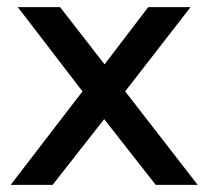

<svg xmlns="http://www.w3.org/2000/svg" viewBox="-20 -520 586 540"><path d="M397 -500H516L332 -263L536 0H418L273 -185L128 0H10L212 -263L30 -500H149L274 -339Z"/></svg>

Font: Simpel Medium
Style: Regular
Weight: 500
Designer: Janko Jovanovic
Version: Version 1.048;PS 001.048;hotconv 1.0.88;makeotf.lib2.5.64775